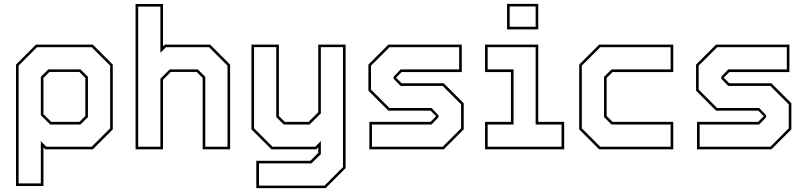

<svg xmlns="http://www.w3.org/2000/svg" viewBox="-20 -770 4156 990"><path d="M62.5 189V-437L165.5 -540H458.5L561.5 -437V-103L458.5 0H213.5L204 -10V189ZM76 175.5H190.5V-42.5L219 -13.5H453L548 -108.5V-431.5L453 -526.5H171L76 -431.5ZM244 -141.5H389.5L420 -172V-368L389.5 -399H234.5L204 -368V-181.5ZM238.5 -128 190.5 -176V-374L229 -412H395L433.5 -374V-166.5L395 -128Z M679 0V-749.5H820.5V-530.5L830 -540H1063.5L1166.5 -437V0H1025V-368L994.5 -399H860.5L820.5 -358.5V0ZM692.5 -13.5H807V-364L855 -412H1000L1038.5 -374V-13.5H1153V-431.5L1058 -526.5H835.5L807 -498V-736H692.5Z M1379.5 0 1276.5 -103V-540H1418V-172L1448.5 -141.5H1571L1621 -191.5V-540H1762V97L1659 200H1301.5V59H1580.5L1621 18.5V-10L1611 0ZM1315.5 187H1653.5L1748.5 91.5V-527H1634.5V-185.5L1576.5 -128H1443L1404.5 -166.5V-527H1290V-108.5L1385 -13.5H1605.5L1634.5 -42.5V24.5L1586 72.5H1315.5Z M1884.5 0V-141.5H2199.5L2230 -172V-169.5L2200.5 -199.5H1982.5L1879.5 -302.5V-437L1982.5 -540H2361V-398.5H2051L2020.5 -368V-371L2051 -340.5H2268L2371 -237.5V-103L2268 0ZM1898 -13.5H2263L2357.5 -108.5V-232L2262.5 -327H2045.5L2009.5 -364V-374.5L2045.5 -412H2347.5V-526.5H1988.5L1893 -431.5V-308L1988 -213H2205L2241 -175.5V-165.5L2205 -128H1898Z M2594.5 -618.5V-750H2755.5V-618.5ZM2608 -632H2742V-736.5H2608ZM2481 0V-141.5H2614.5V-398.5H2481V-540H2755.5V-141.5H2889V0ZM2494.5 -13.5H2875.5V-128H2742V-526.5H2494.5V-412H2628V-128H2494.5Z M3069.5 0 2966.5 -103V-437L3069.5 -540H3451.5V-398.5H3138.5L3108 -368V-172L3138.5 -141.5H3451.5V0ZM3075 -13.5H3438V-128H3133L3094.5 -166.5V-373.5L3133 -412H3438V-526.5H3075L2980 -431.5V-108.5Z M3574 0V-141.5H3889L3919.5 -172V-169.5L3890 -199.5H3672L3569 -302.5V-437L3672 -540H4050.5V-398.5H3740.5L3710 -368V-371L3740.5 -340.5H3957.5L4060.5 -237.5V-103L3957.5 0ZM3587.5 -13.5H3952.5L4047 -108.5V-232L3952 -327H3735L3699 -364V-374.5L3735 -412H4037V-526.5H3678L3582.5 -431.5V-308L3677.5 -213H3894.5L3930.5 -175.5V-165.5L3894.5 -128H3587.5Z"/></svg>

Font: Tourney Thin Thin
Style: Regular
Weight: 250
Version: Version 1.015